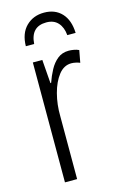

<svg xmlns="http://www.w3.org/2000/svg" viewBox="-114 -775 510 823"><g transform="rotate(-15 141.5 -363.0)"><path d="M229 -541Q239 -541 251 -539Q263 -537 274 -532L264 -478Q257 -481 246.5 -483.5Q236 -486 226 -486Q193 -486 169.5 -456Q146 -426 133.5 -378.5Q121 -331 122 -279V0H68V-532H110L118 -427H121Q131 -456 145 -482Q159 -508 179.5 -524.5Q200 -541 229 -541ZM169 -726Q218 -726 247 -695Q276 -664 278 -607H241Q238 -642 219.5 -662.5Q201 -683 168 -683Q99 -683 94 -607H57Q58 -664 89.5 -695Q121 -726 169 -726Z"/></g></svg>

Font: Noto Sans ExtraCondensed Light
Style: Regular
Weight: 300
Width: 2
Designer: Monotype Design Team
Foundry: Monotype Imaging Inc.
Version: Version 2.013; ttfautohint (v1.8.4.7-5d5b)